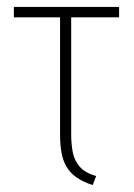

<svg xmlns="http://www.w3.org/2000/svg" viewBox="-20 -520 386 553"><path d="M185 -133V-470H323V-500H20V-470H153V-133Q153 -104 157 -81Q161 -58 171.5 -40Q182 -22 200.5 -9Q219 4 247 13L257 -13Q225 -22 209.5 -40Q194 -58 189.5 -82Q185 -106 185 -133Z"/></svg>

Font: Advent Pro ExtraLight
Style: Regular
Weight: 250
Version: Version 3.000